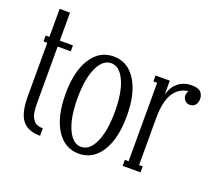

<svg xmlns="http://www.w3.org/2000/svg" viewBox="-110 -791 1105 966"><g transform="rotate(20 442.0 -308.0)"><path d="M181.2 -483.9V-452.1H110.8V-154.8Q110.8 -138.2 111.3 -128.9Q111.8 -119.6 113.5 -103.8Q115.2 -87.9 119.9 -78.6Q124.5 -69.3 131.8 -59.3Q139.2 -49.3 151.9 -44.7Q164.6 -40 181.2 -40V0Q114.7 0 85 -38.6Q55.2 -77.1 55.2 -165V-452.1H35.2V-483.9H55.2V-633.8H110.8V-483.9Z M513.4 -51.5Q469.2 18.1 393.6 18.1Q317.9 18.1 273.7 -51.5Q229.5 -121.1 229.5 -242.2Q229.5 -363.3 273.7 -432.6Q317.9 -502 393.6 -502Q469.2 -502 513.4 -432.6Q557.6 -363.3 557.6 -242.2Q557.6 -121.1 513.4 -51.5ZM321 -78.4Q348.6 -18.1 393.6 -18.1Q438.5 -18.1 466.1 -78.4Q493.7 -138.7 493.7 -242.2Q493.7 -345.7 466.1 -405.8Q438.5 -465.8 393.6 -465.8Q348.6 -465.8 321 -405.8Q293.5 -345.7 293.5 -242.2Q293.5 -138.7 321 -78.4Z M812.5 -500Q832 -500 845.5 -494.9Q858.9 -489.7 864.7 -481Q870.6 -472.2 872.6 -464.8Q874.5 -457.5 874.5 -449.2Q874.5 -428.2 863.8 -416Q853 -403.8 835.4 -403.8Q819.3 -403.8 808.8 -414.8Q798.3 -425.8 798.3 -441.9Q798.3 -454.1 806.6 -465.8Q785.6 -464.4 767.8 -454.8Q750 -445.3 734.1 -425.5Q718.3 -405.8 709 -369.9Q699.7 -334 699.7 -285.2V-32.2H719.2V0H623.5V-32.2H643.6V-452.1H623.5V-483.9H699.7V-409.2Q711.4 -453.6 741.5 -476.8Q771.5 -500 812.5 -500Z"/></g></svg>

Font: Margherita Light
Style: Regular
Weight: 300
Designer: James Puckett
Foundry: Dunwich Type Founders
Version: Version 1.008;hotconv 1.0.109;makeotfexe 2.5.65596